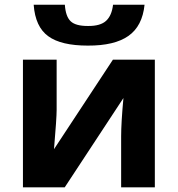

<svg xmlns="http://www.w3.org/2000/svg" viewBox="-20 -801 760 821"><path d="M222.2 -545.9V-330.1Q222.2 -295.9 210.9 -163.1L462.9 -545.9H642.1V0H498V-217.8Q498 -275.9 507.8 -381.8L256.8 0H78.1V-545.9ZM355.5 -606Q241.2 -606 186.5 -646Q130.9 -686 124 -780.8H257.3Q260.7 -730.5 282.2 -710Q303.7 -689.5 356.9 -689.9Q409.2 -689.5 433.6 -711.9Q458 -734.4 463.4 -780.8H598.1Q588.9 -689.5 529.3 -647.5Q469.7 -605.5 355.5 -606Z"/></svg>

Font: OpenSans-Bold
Style: Bold
Weight: 700
Foundry: Ascender Corporation
Version: Version 1.10